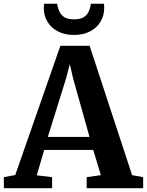

<svg xmlns="http://www.w3.org/2000/svg" viewBox="-35 -988 772 1008"><path d="M45 -69 282 -747.5H435.5L658.5 -68.5L716.5 -58V0H420V-58L494.5 -68.5L454.5 -201H197L158 -67.5L238.5 -58V0H-14.5L-15 -58ZM435 -269 348.5 -577.5 331.5 -651.5 312 -576.5 216 -269ZM353.5 -804.5Q305 -804.5 269.5 -822.8Q234 -841 214.5 -873.2Q195 -905.5 195 -945.5Q195 -952 195.5 -957.8Q196 -963.5 196.5 -968.5H266Q266 -966 266.2 -962.5Q266.5 -959 267 -955.5Q270.5 -941 278 -925Q285.5 -909 303 -897.8Q320.5 -886.5 353.5 -886.5Q386.5 -886.5 404 -897.5Q421.5 -908.5 429.2 -924.5Q437 -940.5 440 -955.5Q441 -959 441 -962.5Q441 -966 441 -968.5H510.5Q511.5 -963.5 511.8 -957.8Q512 -952 512 -946Q512 -905.5 492.5 -873.5Q473 -841.5 437.5 -823Q402 -804.5 353.5 -804.5Z"/></svg>

Font: Merriweather 24pt
Style: Bold
Weight: 700
Designer: Eben Sorkin
Foundry: Eben Sorkin
Version: Version 2.100